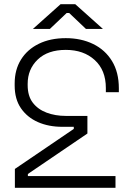

<svg xmlns="http://www.w3.org/2000/svg" viewBox="-20 -896 607 916"><path d="M547 -475V-456H485V-476Q485 -561 432 -609.5Q379 -658 294 -658Q208 -658 160 -612Q112 -566 112 -496V-490Q112 -438 136.5 -406Q161 -374 202.5 -358.5Q244 -343 294 -343H397V-259L113 -66V-56H531V0H51V-90L332 -281V-291H277Q212 -291 161 -313.5Q110 -336 80 -379.5Q50 -423 50 -488V-498Q50 -563 80 -611.5Q110 -660 165 -687Q220 -714 294 -714Q367 -714 424.5 -686Q482 -658 514.5 -604.5Q547 -551 547 -475ZM137 -758 269 -876H339L471 -758H390L310 -834H298L218 -758Z"/></svg>

Font: Space 7353
Style: Regular
Weight: 400
Designer: Christine Claussen + Ruben Lyon  (Space 7353)
Version: Version 1.000;FEAKit 1.0